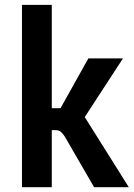

<svg xmlns="http://www.w3.org/2000/svg" viewBox="-20 -782 558 802"><path d="M373 0 251 -210.9Q243.2 -223.1 234.9 -230.7Q226.6 -238.3 212.4 -238.3H196.3V0H71.8V-761.7H196.3V-330.1H232.9L349.1 -538.1H493.7L334 -293L518.1 0Z"/></svg>

Font: Ufes Sans SemiBold
Style: Regular
Weight: 600
Designer: Ricardo Esteves & Filipe Motta
Foundry: ProDesignUfes - Ricardo Esteves, Filipe Motta (This is a derivative work, based on Roboto family, by Christian Robertson
Version: Version 2.0